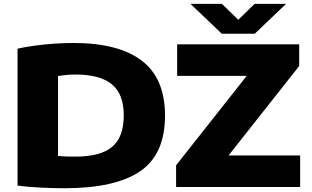

<svg xmlns="http://www.w3.org/2000/svg" viewBox="-20 -970 1618 996"><path d="M314 6.5Q262.5 6.5 196.5 3.5Q130.5 0.5 71 -7V-717.5Q110.5 -726.5 160 -733.2Q209.5 -740 261.8 -743.5Q314 -747 361.5 -747Q595 -747 715.5 -655.2Q836 -563.5 836 -370Q836 -169 706.5 -81.2Q577 6.5 314 6.5ZM370 -157.5Q501.5 -157.5 561.8 -208.2Q622 -259 622 -371.5Q622 -482 560.2 -532.8Q498.5 -583.5 370.5 -583.5Q350.5 -583.5 326 -581.2Q301.5 -579 281 -575.5V-161Q301 -159 322.8 -158.2Q344.5 -157.5 370 -157.5ZM893.5 0V-112.5L1260 -576.5H899V-740H1532V-627.5L1165.5 -163.5H1537V0ZM1130.5 -795 968 -950H1131L1216 -867.5L1301 -950H1464L1301.5 -795Z"/></svg>

Font: Encode Sans Exp XBd
Style: Regular
Weight: 800
Width: 7
Designer: Multiple Designers
Foundry: Impallari Type
Version: Version 3.002; ttfautohint (v1.8.3) -l 8 -r 50 -G 200 -x 14 